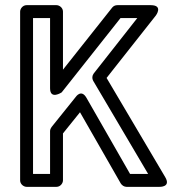

<svg xmlns="http://www.w3.org/2000/svg" viewBox="-20 -699 667 744"><path d="M199 -679H83C68 -679 58 -665 58 -654V0C58 15 72 25 83 25H199C214 25 224 11 224 0V-182L290 -264L448 12C453 20 462 25 470 25H598C598 25 644 27 620 -13L393 -397L584 -639C584 -639 614 -679 564 -679H435C427 -679 420 -676 415 -670L224 -429V-654C224 -669 210 -679 199 -679ZM174 -629V-357C174 -311 219 -341 219 -341L447 -629H512L343 -414C337 -406 336 -395 341 -386L554 -25H484L315 -320C295 -355 274 -324 274 -324L180 -207C177 -203 174 -197 174 -191V-25H108V-629Z"/></svg>

Font: Falling Sky
Style: Ou
Weight: 400
Designer: Paul D. Hunt
Foundry: Adobe Systems Incorporated
Version: Version 1.02